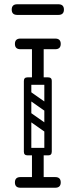

<svg xmlns="http://www.w3.org/2000/svg" viewBox="-20 -881 355 901"><path d="M157 -486Q130 -486 130 -512V-671Q130 -697 157 -697Q185 -697 185 -671V-512Q185 -486 157 -486ZM76 -650Q50 -650 50 -675Q50 -700 76 -700H239Q265 -700 265 -675Q265 -650 239 -650ZM76 0Q50 0 50 -25Q50 -50 76 -50H239Q265 -50 265 -25Q265 0 239 0ZM92 -501Q92 -518 109 -518H206Q223 -518 223 -501Q223 -483 207 -483H109Q102 -483 97 -487.5Q92 -492 92 -501ZM92 -170Q92 -187 109 -187H206Q223 -187 223 -170Q223 -152 207 -152H109Q102 -152 97 -156.5Q92 -161 92 -170ZM157 -3Q130 -3 130 -29V-158Q130 -184 157 -184Q185 -184 185 -158V-29Q185 -3 157 -3ZM98 -350Q108 -363 121 -354L215 -288Q229 -279 218 -263Q208 -250 195 -259L101 -325Q96 -329 94.5 -336Q93 -343 98 -350ZM98 -448Q108 -461 121 -452L215 -386Q229 -377 218 -361Q208 -348 195 -357L101 -423Q96 -427 94.5 -434Q93 -441 98 -448ZM205 -152Q188 -152 188 -169V-501Q188 -518 205 -518Q223 -518 223 -502V-170Q223 -152 205 -152ZM109 -152Q92 -152 92 -169V-501Q92 -518 109 -518Q127 -518 127 -502V-170Q127 -152 109 -152ZM61 -811Q35 -811 35 -836Q35 -861 61 -861H254Q280 -861 280 -836Q280 -811 254 -811Z"/></svg>

Font: Agu Display Uzo
Style: Regular
Weight: 400
Designer: Oluwaseun Badejo
Version: Version 1.103